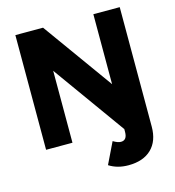

<svg xmlns="http://www.w3.org/2000/svg" viewBox="-130 -809 1032 1132"><g transform="rotate(-15 386.5 -243.0)"><path d="M514 214Q447 214 397 182L460 52Q473 60 485 64.5Q497 69 507 69Q545 69 545 18V-101H705V29Q705 117 655 165.5Q605 214 514 214ZM68 0V-700H237L544 -273V-700H705V0H544L229 -439V0Z"/></g></svg>

Font: Figtree ExtraBold
Style: Regular
Weight: 800
Designer: Erik Kennedy
Foundry: Erik Kennedy
Version: Version 2.002